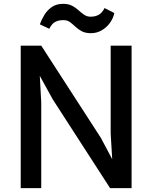

<svg xmlns="http://www.w3.org/2000/svg" viewBox="-20 -981 794 1001"><path d="M88 0V-743H195L506 -262L565 -151L557 -285V-743H666V0H554L255 -463L187.5 -585.5L195 -447V0ZM454 -808Q425 -808 406 -818.2Q387 -828.5 372.8 -842Q358.5 -855.5 344.8 -865.8Q331 -876 312 -876Q289 -876 274.8 -870Q260.5 -864 251.8 -853.8Q243 -843.5 237 -831L188 -854Q197 -880 212.2 -904.5Q227.5 -929 251.2 -945Q275 -961 309 -961Q337 -961 356 -951Q375 -941 389.5 -927.5Q404 -914 418.8 -904Q433.5 -894 452 -894Q471.5 -894 485.8 -899.8Q500 -905.5 509.5 -915.8Q519 -926 525 -939L576 -913Q570 -884.5 552.5 -860.8Q535 -837 509.5 -822.5Q484 -808 454 -808Z"/></svg>

Font: Koeln Type Sans
Style: Regular
Weight: 400
Designer: Eben Sorkin
Foundry: Eben Sorkin
Version: Version 2.001